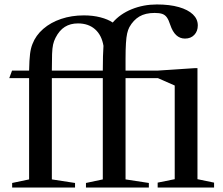

<svg xmlns="http://www.w3.org/2000/svg" viewBox="-20 -841 1002 861"><path d="M34.5 0V-20.5L110.5 -36.5V-490.5H21.5L34 -524.5H110.5Q111.5 -574 114.8 -599.5Q118 -625 125.5 -643.5Q140.5 -682.5 174 -711.5Q207.5 -740.5 254.2 -756.2Q301 -772 356 -772Q397 -772 430.5 -763.2Q464 -754.5 485.5 -740Q518.5 -778.5 571 -799.8Q623.5 -821 683.5 -821Q741 -821 782 -809.2Q823 -797.5 845 -776.5Q867 -755.5 867 -727Q867 -701 851.2 -684.5Q835.5 -668 809.5 -668Q764 -668 743.5 -729.5Q736.5 -751.5 728.2 -763Q720 -774.5 707.2 -778.8Q694.5 -783 673.5 -783Q632 -783 605 -767Q578 -751 560 -719Q554 -707.5 550.2 -691Q546.5 -674.5 544.8 -647.2Q543 -620 543 -576.5V-524.5H688.5L854.5 -535.5H865.5V-37.5L940 -22V0H687V-22L763.5 -37.5V-457.5L688.5 -490.5H543V-36.5L647.5 -20.5V0H365.5V-20.5L441 -36.5V-490.5H212.5V-36.5L316.5 -20.5V0ZM212.5 -524.5H441Q441 -561 441.8 -588.2Q442.5 -615.5 444 -635.5Q436 -683.5 406.2 -709.8Q376.5 -736 329.5 -736Q295.5 -736 270.8 -720.5Q246 -705 229 -671.5Q221.5 -657 218 -641Q214.5 -625 213.5 -598.5Q212.5 -572 212.5 -524.5Z"/></svg>

Font: Libre Caslon Text
Style: Regular
Weight: 400
Designer: Pablo Impallari, Rodrigo Fuenzalida, Katja Schimmel
Foundry: Pablo Impallari, Rodrigo Fuenzalida
Version: Version 2.000